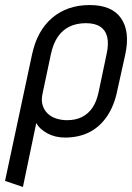

<svg xmlns="http://www.w3.org/2000/svg" viewBox="-25 -528 524 762"><path d="M441 -171 472 -311Q492 -403 455.5 -455.5Q419 -508 331 -508Q242 -508 182 -457Q122 -406 102 -311L-5 190L66 214L119 -40Q125 -28 136.5 -17.5Q148 -7 162.5 1Q177 9 195 13.5Q213 18 232 18Q288 18 330 -3.5Q372 -25 400.5 -67.5Q429 -110 441 -171ZM398 -313 366 -161Q358 -124 341.5 -100Q325 -76 300 -63.5Q275 -51 241 -51Q219 -51 198.5 -57.5Q178 -64 164 -77.5Q150 -91 144 -111Q138 -131 144 -157L177 -313Q186 -355 204.5 -382Q223 -409 251 -422.5Q279 -436 316 -436Q352 -436 373 -422Q394 -408 400.5 -381Q407 -354 398 -313Z"/></svg>

Font: Advent Pro Medium
Style: Italic
Weight: 500
Italic angle: -12°
Version: Version 3.000